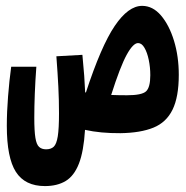

<svg xmlns="http://www.w3.org/2000/svg" viewBox="-20 -443 626 645"><path d="M384.8 4.4Q317.4 4.9 265.6 -6.8Q261.2 65.4 245.1 106.7Q229 147.9 200.7 165Q172.4 182.1 130.9 182.1Q64 182.1 33.4 134.5Q2.9 86.9 2.9 -20Q2.9 -66.9 7.1 -119.6Q11.2 -172.4 17.6 -218.8H102.1Q98.6 -172.4 96.9 -128.2Q95.2 -84 95.2 -47.4Q95.2 -2.9 98.9 19.8Q102.5 42.5 111.3 50.5Q120.1 58.6 134.8 58.6Q151.4 58.6 160.6 49.8Q169.9 41 174.1 14.9Q178.2 -11.2 178.2 -62Q178.2 -107.4 176 -151.4Q173.8 -195.3 169.4 -253.9L256.8 -258.8Q260.7 -218.8 262.9 -188.7Q265.1 -158.7 266.1 -132.8Q267.6 -132.3 268.6 -132.3Q319.8 -288.6 365.5 -356Q411.1 -423.3 457.5 -423.3Q493.2 -423.3 520.8 -391.1Q548.3 -358.9 564.5 -306.2Q580.6 -253.4 580.6 -191.9Q580.6 -117.2 559.6 -74.5Q538.6 -31.7 495.4 -14.2Q452.1 3.4 384.8 4.4ZM353.5 -124Q377.9 -123 406.7 -123Q456.5 -123 470.7 -136.2Q484.9 -149.4 484.9 -190.4Q484.9 -217.3 479.7 -241.9Q474.6 -266.6 465.3 -282.5Q456.1 -298.3 443.8 -298.3Q427.2 -298.3 405.5 -258.8Q383.8 -219.2 353.5 -124Z"/></svg>

Font: CaskaydiaCove NFP SemiBold
Style: Regular
Weight: 600
Designer: Aaron Bell
Foundry: Saja Typeworks
Version: Version 2111.001; VTT 6.35;Nerd Fonts 3.1.1